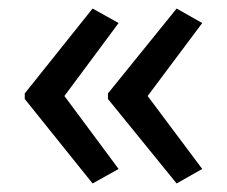

<svg xmlns="http://www.w3.org/2000/svg" viewBox="-20 -489 531 450"><path d="M38 -270 197 -469 258 -435 131 -264 258 -93 197 -59 38 -257ZM233 -270 394 -469 454 -435 326 -264 454 -93 394 -59 233 -257Z"/></svg>

Font: Noto Sans Hebrew SemiCondensed
Style: Regular
Weight: 400
Width: 4
Designer: Monotype Design Team
Foundry: Monotype Imaging Inc.
Version: Version 2.003